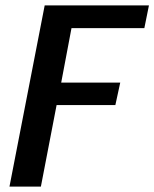

<svg xmlns="http://www.w3.org/2000/svg" viewBox="-20 -689 570 709"><path d="M145 -669H530L513 -585H244L206 -384H424L406 -301H189L131 0H15Z"/></svg>

Font: Amaranth
Style: Italic
Weight: 400
Designer: Gesine Todt
Foundry: Gesine Todt
Version: Version 1.001